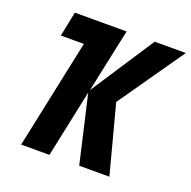

<svg xmlns="http://www.w3.org/2000/svg" viewBox="-127 -838 957 963"><g transform="rotate(20 352.0 -357.0)"><path d="M85 0 208 -582H85L112 -714H388L316 -375L538 -714H704L460 -364L556 0H395L312 -360L236 0Z"/></g></svg>

Font: Noto Sans Condensed ExtraBold
Style: Italic
Weight: 800
Width: 3
Italic angle: -12°
Designer: Monotype Design Team
Foundry: Monotype Imaging Inc.
Version: Version 2.013; ttfautohint (v1.8.4.7-5d5b)